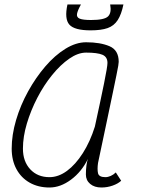

<svg xmlns="http://www.w3.org/2000/svg" viewBox="-20 -820 640 854"><path d="M495 -53 519 -16Q505 -3 481 5.5Q457 14 431 14Q400 14 381 -2Q362 -18 362 -44Q362 -65 364.5 -84Q367 -103 371 -113Q343 -56 296 -21Q249 14 200 14Q150 14 112 -7.5Q74 -29 53 -68Q32 -107 32 -159Q32 -220 51.5 -286Q71 -352 105 -413.5Q139 -475 181.5 -524.5Q224 -574 271 -603Q318 -632 363 -632Q426 -632 467 -614.5Q508 -597 508 -545Q508 -541 506 -527.5Q504 -514 498 -486Q492 -458 482 -408.5Q472 -359 455.5 -282Q439 -205 416 -95Q412 -67 416 -49.5Q420 -32 449 -32Q460 -32 472.5 -37.5Q485 -43 495 -53ZM200 -32Q240 -32 278 -60Q316 -88 348.5 -139Q381 -190 402 -257Q428 -376 443 -450Q458 -524 458 -540Q458 -567 435.5 -576.5Q413 -586 363 -586Q327 -586 288 -559Q249 -532 212 -486.5Q175 -441 146 -385Q117 -329 99.5 -270.5Q82 -212 82 -159Q82 -102 114.5 -67Q147 -32 200 -32ZM383 -685Q311 -685 288.5 -710.5Q266 -736 280 -800H340Q325 -773 322.5 -758Q320 -743 334.5 -737Q349 -731 385 -731Q444 -731 460.5 -747Q477 -763 470 -800H529Q520 -756 503.5 -730.5Q487 -705 458.5 -695Q430 -685 383 -685Z"/></svg>

Font: Victor Mono Thin
Style: Italic
Weight: 100
Italic angle: -12°
Monospace: yes
Designer: Rune Bjørnerås
Version: Version 1.561;gftools[0.9.30]